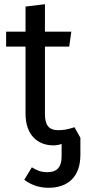

<svg xmlns="http://www.w3.org/2000/svg" viewBox="-20 -677 401 910"><path d="M9 -527V-456H101V-138C101 -40 156 12 233 12C249 12 262 9 272 5V65C272 118 247 139 205 139C172 139 154 130 131 116L95 175C120 194 157 213 210 213C302 213 361 161 361 57V-24L333 -74C300 -63 279 -60 256 -60C210 -60 193 -85 193 -138V-456H308L318 -527H193V-657L101 -646V-527Z"/></svg>

Font: FiraGO Unicode
Style: Regular
Weight: 400
Designer: bBox Type
Foundry: bBox Type GmbH
Version: Version 1.001;PS 001.001;hotconv 1.0.88;makeotf.lib2.5.64775